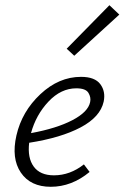

<svg xmlns="http://www.w3.org/2000/svg" viewBox="-20 -713 478 737"><path d="M438 -657 265 -499 236 -526 400 -693ZM291 -418Q344 -418 365 -390Q386 -362 378 -323Q365 -264 289.5 -224Q214 -184 92 -165Q85 -107 109.5 -73.5Q134 -40 187 -40Q249 -40 302 -82L324 -53Q255 4 175 4Q97 4 60 -50.5Q23 -105 43 -193Q64 -285 135 -351.5Q206 -418 291 -418ZM326 -321Q330 -339 319.5 -356.5Q309 -374 273 -374Q214 -374 166 -323Q118 -272 99 -202Q197 -220 257.5 -251.5Q318 -283 326 -321Z"/></svg>

Font: EauTestText Semilight
Style: Italic
Weight: 300
Italic angle: -12°
Designer: Christian Thalmann (Catharsis Fonts)
Version: Version 0.001;PS 000.001;hotconv 1.0.88;makeotf.lib2.5.64775